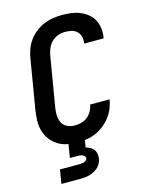

<svg xmlns="http://www.w3.org/2000/svg" viewBox="-139 -829 878 1134"><g transform="rotate(-15 300.0 -261.5)"><path d="M250 8Q218 8 187 2Q156 -4 130.5 -19.5Q105 -35 86.5 -59Q68 -83 59 -112.5Q50 -142 50.5 -174Q51 -206 56 -238L107 -543Q111 -570 121 -597.5Q131 -625 148.5 -649.5Q166 -674 190 -692.5Q214 -711 241 -722.5Q268 -734 297 -738.5Q326 -743 353 -743Q382 -743 409.5 -739.5Q437 -736 461.5 -726Q486 -716 507 -699.5Q528 -683 540.5 -660.5Q553 -638 557 -610.5Q561 -583 557 -555L555 -546H436L437 -550Q440 -570 435 -589Q430 -608 416.5 -620.5Q403 -633 384 -637.5Q365 -642 345 -642Q323 -642 300.5 -634Q278 -626 261.5 -609Q245 -592 236 -570Q227 -548 224 -526L173 -222Q169 -198 170.5 -174.5Q172 -151 182.5 -131.5Q193 -112 214 -102.5Q235 -93 259 -93Q279 -93 299.5 -98.5Q320 -104 336.5 -117.5Q353 -131 363.5 -150Q374 -169 377 -189H496Q492 -162 481 -135Q470 -108 452 -84.5Q434 -61 410.5 -42.5Q387 -24 360.5 -12.5Q334 -1 305.5 3.5Q277 8 250 8ZM92 220 106 135H221Q228 135 236 134.5Q244 134 251 132Q258 130 265 125.5Q272 121 273 114Q274 106 270 100Q266 94 259 90.5Q252 87 245 86Q238 85 230 85H180L209 -93H309L286 49Q300 53 312.5 59.5Q325 66 333.5 77Q342 88 344.5 102.5Q347 117 345 132Q343 146 336 160Q329 174 317.5 184.5Q306 195 292.5 202Q279 209 265 213Q251 217 236 218.5Q221 220 207 220Z"/></g></svg>

Font: Iosevka Extended Oblique
Style: Bold
Weight: 700
Width: 7
Italic angle: -9°
Monospace: yes
Designer: Belleve Invis
Foundry: Belleve Invis
Version: Version 32.5.0; ttfautohint (v1.8.4)